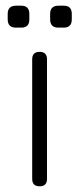

<svg xmlns="http://www.w3.org/2000/svg" viewBox="-20 -654 278 674"><path d="M36 -557Q7 -557 7 -586V-605Q7 -634 36 -634H55Q83 -634 83 -605V-586Q83 -557 55 -557ZM185 -557Q156 -557 156 -586V-605Q156 -634 185 -634H204Q232 -634 232 -605V-586Q232 -557 204 -557ZM93 -26V-446Q93 -472 119 -472Q145 -472 145 -446V-26Q145 0 119 0Q93 0 93 -26Z"/></svg>

Font: Jura
Style: Regular
Weight: 400
Designer: Daniel Johnson, Alexei Vanyashin
Foundry: Daniel Johnson
Version: Version 5.103